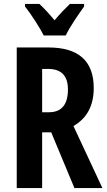

<svg xmlns="http://www.w3.org/2000/svg" viewBox="-20 -955 544 975"><path d="M335 -935Q315 -916 297.5 -897.5Q280 -879 257 -852Q213 -905 180 -935H107V-922Q130 -893 158.5 -849Q187 -805 202 -775H314Q329 -807 357.5 -850Q386 -893 407 -922V-935ZM325 -501Q325 -385 228 -385H194V-605H224Q325 -605 325 -501ZM65 -714V0H194V-283H240L358 0H500L353 -315Q456 -374 456 -508Q456 -714 225 -714Z"/></svg>

Font: Noto Sans UI Condensed
Style: Bold
Weight: 700
Width: 3
Designer: Monotype Design Team
Foundry: Monotype Imaging Inc.
Version: 1.001